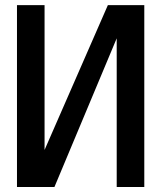

<svg xmlns="http://www.w3.org/2000/svg" viewBox="-20 -731 631 751"><path d="M436.5 0.5V-581.1L192.9 0.5H46.4V-710.9H154.3V-144.5L401.9 -710.9H544.4V0.5Z"/></svg>

Font: Alte DIN 1451 Mittelschrift
Style: Regular
Weight: 400
Designer: Peter Wiegel
Foundry: Peter Wiegel
Version: Version 1.002 September 20, 2019